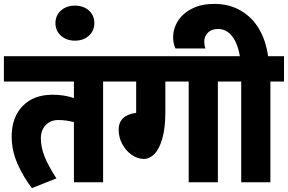

<svg xmlns="http://www.w3.org/2000/svg" viewBox="-30 -937 1480 987"><path d="M570 -518H500V0H350V-309Q310 -320 270 -320Q230 -320 205 -294Q180 -268 180 -226Q180 -180 199.5 -131.5Q219 -83 260 -20L134 30Q90 -27 60 -95Q30 -163 30 -236Q30 -333 86 -391.5Q142 -450 240 -450Q300 -450 350 -433V-518H-10V-648H570Z M255 -818Q255 -857 283 -882.5Q311 -908 355 -908Q399 -908 427 -883Q455 -858 455 -818Q455 -779 427 -753.5Q399 -728 355 -728Q312 -728 283.5 -753.5Q255 -779 255 -818Z M1160 -518H1090V0H940V-518H820V-360Q820 -279 804.5 -225Q789 -171 764 -145.5Q739 -120 710 -120Q677 -120 647 -141Q617 -162 598.5 -196.5Q580 -231 580 -270Q580 -345 670 -357V-518H550V-648H1160Z M860 -744Q860 -790 885 -829.5Q910 -869 958 -893Q1006 -917 1071 -917Q1149 -917 1208.5 -882Q1268 -847 1303 -786Q1338 -725 1348 -648H1430V-518H1360V0H1210V-518H1140V-648H1203Q1191 -718 1161.5 -753Q1132 -788 1091 -788Q1058 -788 1039 -769.5Q1020 -751 1020 -723Q1020 -704 1026 -688H872Q860 -714 860 -744Z"/></svg>

Font: Madhuban Bold
Style: Regular
Weight: 700
Designer: jaikishan Patel
Foundry: MagicType
Version: Version 1.000